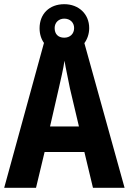

<svg xmlns="http://www.w3.org/2000/svg" viewBox="-20 -897 615 917"><path d="M424 0H575L383 -691C397 -710 406 -735 406 -763C406 -830 356 -877 287 -877C216 -877 169 -831 169 -762C169 -734 177 -710 190 -692L0 0H152L193 -171H383ZM287 -717C257 -717 241 -735 241 -763C241 -790 261 -808 287 -808C314 -808 334 -790 334 -763C334 -735 314 -717 287 -717ZM314 -475 357 -293H219L261 -476C270 -515 283 -571 288 -607C294 -570 306 -518 314 -475Z"/></svg>

Font: Noto Sans Devanagari UI Condensed
Style: Bold
Weight: 700
Width: 3
Designer: Jelle Bosma - Monotype Design Team
Foundry: Monotype Imaging Inc.
Version: Version 2.004